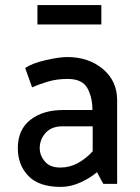

<svg xmlns="http://www.w3.org/2000/svg" viewBox="-20 -722 548 754"><path d="M127 -702H378V-626H127ZM136 -140Q136 -112 156 -88Q176 -64 217 -64Q254 -64 286.5 -82Q319 -100 344 -128V-226H226Q182 -226 159 -200Q136 -174 136 -140ZM79 -455Q107 -474 160 -486Q213 -498 244 -498Q328 -498 384 -451Q440 -404 440 -329V0H386Q379 -11 373 -23Q367 -35 361 -46Q336 -24 297 -6Q258 12 219 12Q133 12 91.5 -31Q50 -74 50 -140Q50 -213 99.5 -251.5Q149 -290 228 -290H343Q343 -340 323 -376Q303 -412 246 -412Q203 -412 168 -401.5Q133 -391 106 -379Z"/></svg>

Font: Palanquin Medium
Style: Regular
Weight: 500
Designer: Pria Ravichandran
Version: Version 1.0.4